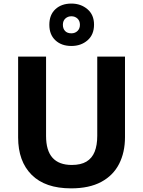

<svg xmlns="http://www.w3.org/2000/svg" viewBox="-20 -1025 787 1055"><path d="M666.8 -271.5Q666.8 -187.8 634.4 -124.3Q602 -60.8 536.2 -25.4Q470.4 10 370.5 10Q228.4 10 154 -64.3Q79.6 -138.7 79.6 -269.9V-714H233.1V-277.8Q233.1 -197.6 268.6 -158.1Q304.1 -118.6 374.3 -118.6Q424.1 -118.6 454.8 -136.9Q485.5 -155.3 500 -191Q514.4 -226.7 514.4 -278.8V-714H666.8ZM372.3 -772.4Q317.8 -772.4 284.5 -803.5Q251.1 -834.5 251.1 -888.8Q251.1 -943.7 284.5 -974.5Q317.8 -1005.4 372.3 -1005.4Q424.2 -1005.4 460.5 -974.5Q496.7 -943.7 496.7 -889.8Q496.7 -834.5 461 -803.5Q425.2 -772.4 372.3 -772.4ZM372.3 -841.9Q392.4 -841.9 405.8 -854.8Q419.2 -867.7 419.2 -888.8Q419.2 -910.5 405.6 -923.1Q392.1 -935.6 372.3 -935.6Q352.6 -935.6 339 -923.1Q325.5 -910.5 325.5 -888.8Q325.5 -867.7 337.5 -854.8Q349.6 -841.9 372.3 -841.9Z"/></svg>

Font: Noto Sans Khmer
Style: Regular
Weight: 400
Designer: Danh Hong and the Monotype Design Team
Foundry: Monotype Imaging Inc.
Version: Version 2.003